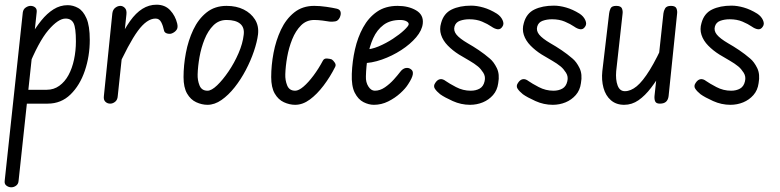

<svg xmlns="http://www.w3.org/2000/svg" viewBox="-46 -441 3320 817"><path d="M2 356Q-9 356 -18.5 349Q-28 342 -26 328L51 -388Q53 -402 63.5 -409Q74 -416 84 -416Q96 -416 104 -409Q112 -402 110 -388L33 329Q32 342 22.5 349Q13 356 2 356ZM336 -271Q336 -202 315 -140Q294 -78 254 -39Q214 0 157 0H39L45 -59H153Q183 -59 206.5 -76Q230 -93 245.5 -121.5Q261 -150 269 -187.5Q277 -225 277 -265Q277 -323 267 -342.5Q257 -362 233 -362Q202 -362 160 -313Q118 -264 71 -147L83 -285Q105 -323 129.5 -353.5Q154 -384 182 -401.5Q210 -419 242 -419Q265 -419 286.5 -407Q308 -395 322 -363Q336 -331 336 -271Z M423 0Q411 0 402.5 -8Q394 -16 396 -32L432 -384Q434 -400 444.5 -408Q455 -416 466 -416Q477 -416 485.5 -407Q494 -398 492 -380L455 -32Q454 -16 444 -8Q434 0 423 0ZM690 -301Q680 -295 667 -298Q654 -301 652 -311Q648 -331 640 -346.5Q632 -362 616 -362Q579 -362 540.5 -309.5Q502 -257 447 -135L458 -266Q483 -317 507.5 -351.5Q532 -386 560 -403.5Q588 -421 620 -421Q656 -421 678 -397.5Q700 -374 708 -341Q712 -324 706 -315Q700 -306 690 -301Z M837 5Q813 5 789 -6Q765 -17 750 -43Q735 -69 735 -113Q735 -163 745 -216Q755 -269 776.5 -314.5Q798 -360 833 -388Q868 -416 918 -416Q960 -416 991 -400.5Q1022 -385 1039 -358Q1056 -331 1052 -295Q1048 -263 1034.5 -223Q1021 -183 1000 -143Q979 -103 952.5 -69.5Q926 -36 896.5 -15.5Q867 5 837 5ZM837 -55Q854 -55 878 -78Q902 -101 926.5 -137Q951 -173 969 -214.5Q987 -256 991 -293Q995 -324 976 -340Q957 -356 918 -356Q885 -356 862 -333Q839 -310 824.5 -274Q810 -238 803 -198.5Q796 -159 795 -125Q794 -100 803 -77.5Q812 -55 837 -55Z M1210 5Q1186 5 1162 -6Q1138 -17 1123 -43Q1108 -69 1108 -113Q1108 -163 1118 -216Q1128 -269 1149.5 -314.5Q1171 -360 1206 -388Q1241 -416 1291 -416Q1315 -416 1342.5 -412Q1370 -408 1387 -404Q1400 -401 1403 -391Q1406 -381 1400 -367Q1393 -352 1380.5 -350Q1368 -348 1357 -349Q1346 -351 1326.5 -353.5Q1307 -356 1291 -356Q1258 -356 1235 -333Q1212 -310 1197.5 -274Q1183 -238 1176 -198.5Q1169 -159 1168 -125Q1167 -100 1176 -77.5Q1185 -55 1210 -55Q1225 -55 1245.5 -72.5Q1266 -90 1288 -119.5Q1310 -149 1328 -183Q1333 -193 1346 -192Q1359 -191 1366 -188Q1372 -184 1378.5 -174.5Q1385 -165 1380 -156Q1359 -114 1331 -77Q1303 -40 1272.5 -17.5Q1242 5 1210 5Z M1545 5Q1523 5 1500.5 -6.5Q1478 -18 1463.5 -46.5Q1449 -75 1451 -127Q1453 -180 1464.5 -231Q1476 -282 1499 -324Q1522 -366 1558 -391Q1594 -416 1646 -416Q1692 -416 1724.5 -397Q1757 -378 1753 -341Q1750 -312 1725 -282.5Q1700 -253 1661.5 -228Q1623 -203 1579 -187.5Q1535 -172 1494 -172L1504 -230Q1533 -230 1565 -243.5Q1597 -257 1626 -276Q1655 -295 1673.5 -312.5Q1692 -330 1693 -337Q1694 -345 1683.5 -350.5Q1673 -356 1657 -356Q1614 -356 1586 -335Q1558 -314 1542 -278.5Q1526 -243 1519 -200.5Q1512 -158 1511 -116Q1510 -91 1521.5 -73Q1533 -55 1549 -55Q1571 -55 1592 -69.5Q1613 -84 1630 -103Q1647 -122 1656 -134Q1667 -149 1680 -151.5Q1693 -154 1703 -146Q1713 -139 1710.5 -124Q1708 -109 1691 -83Q1680 -65 1657.5 -44.5Q1635 -24 1606 -9.5Q1577 5 1545 5Z M1954 5Q1916 5 1880.5 -11Q1845 -27 1827 -40Q1812 -52 1804.5 -63.5Q1797 -75 1806 -88Q1815 -102 1826.5 -104Q1838 -106 1851 -96Q1865 -86 1894.5 -70.5Q1924 -55 1957 -55Q1979 -55 1995 -64Q2011 -73 2016 -95Q2021 -115 2010.5 -131.5Q2000 -148 1988 -158Q1972 -171 1952 -182.5Q1932 -194 1907 -209Q1880 -226 1859.5 -247Q1839 -268 1831 -292.5Q1823 -317 1831 -343Q1842 -384 1876 -400.5Q1910 -417 1959 -417Q1983 -417 2011 -409Q2039 -401 2068 -383Q2085 -372 2092.5 -355.5Q2100 -339 2092 -328Q2084 -315 2071.5 -316.5Q2059 -318 2045 -328Q2029 -339 2005.5 -349Q1982 -359 1951 -359Q1929 -359 1911 -352.5Q1893 -346 1888 -328Q1883 -310 1896.5 -293.5Q1910 -277 1944 -257Q1967 -244 1991.5 -227.5Q2016 -211 2038 -192Q2055 -178 2068 -151.5Q2081 -125 2074 -87Q2070 -57 2052 -36.5Q2034 -16 2008.5 -5.5Q1983 5 1954 5Z M2306 5Q2268 5 2232.5 -11Q2197 -27 2179 -40Q2164 -52 2156.5 -63.5Q2149 -75 2158 -88Q2167 -102 2178.5 -104Q2190 -106 2203 -96Q2217 -86 2246.5 -70.5Q2276 -55 2309 -55Q2331 -55 2347 -64Q2363 -73 2368 -95Q2373 -115 2362.5 -131.5Q2352 -148 2340 -158Q2324 -171 2304 -182.5Q2284 -194 2259 -209Q2232 -226 2211.5 -247Q2191 -268 2183 -292.5Q2175 -317 2183 -343Q2194 -384 2228 -400.5Q2262 -417 2311 -417Q2335 -417 2363 -409Q2391 -401 2420 -383Q2437 -372 2444.5 -355.5Q2452 -339 2444 -328Q2436 -315 2423.5 -316.5Q2411 -318 2397 -328Q2381 -339 2357.5 -349Q2334 -359 2303 -359Q2281 -359 2263 -352.5Q2245 -346 2240 -328Q2235 -310 2248.5 -293.5Q2262 -277 2296 -257Q2319 -244 2343.5 -227.5Q2368 -211 2390 -192Q2407 -178 2420 -151.5Q2433 -125 2426 -87Q2422 -57 2404 -36.5Q2386 -16 2360.5 -5.5Q2335 5 2306 5Z M2762 0Q2747 0 2742.5 -8.5Q2738 -17 2739 -32L2777 -384Q2778 -394 2784 -405Q2790 -416 2809 -416Q2828 -416 2832.5 -405Q2837 -394 2835 -381L2799 -32Q2797 -16 2788 -8Q2779 0 2762 0ZM2610 5Q2576 5 2553.5 -14.5Q2531 -34 2522 -67Q2513 -100 2517 -138L2546 -384Q2547 -394 2552 -405Q2557 -416 2576 -416Q2596 -416 2600.5 -405Q2605 -394 2603 -381L2576 -138Q2573 -102 2582 -77.5Q2591 -53 2613 -53Q2638 -53 2663.5 -74Q2689 -95 2719 -143.5Q2749 -192 2785 -273L2775 -143Q2750 -101 2724.5 -67.5Q2699 -34 2671 -14.5Q2643 5 2610 5Z M3062 5Q3024 5 2988.5 -11Q2953 -27 2935 -40Q2920 -52 2912.5 -63.5Q2905 -75 2914 -88Q2923 -102 2934.5 -104Q2946 -106 2959 -96Q2973 -86 3002.5 -70.5Q3032 -55 3065 -55Q3087 -55 3103 -64Q3119 -73 3124 -95Q3129 -115 3118.5 -131.5Q3108 -148 3096 -158Q3080 -171 3060 -182.5Q3040 -194 3015 -209Q2988 -226 2967.5 -247Q2947 -268 2939 -292.5Q2931 -317 2939 -343Q2950 -384 2984 -400.5Q3018 -417 3067 -417Q3091 -417 3119 -409Q3147 -401 3176 -383Q3193 -372 3200.5 -355.5Q3208 -339 3200 -328Q3192 -315 3179.5 -316.5Q3167 -318 3153 -328Q3137 -339 3113.5 -349Q3090 -359 3059 -359Q3037 -359 3019 -352.5Q3001 -346 2996 -328Q2991 -310 3004.5 -293.5Q3018 -277 3052 -257Q3075 -244 3099.5 -227.5Q3124 -211 3146 -192Q3163 -178 3176 -151.5Q3189 -125 3182 -87Q3178 -57 3160 -36.5Q3142 -16 3116.5 -5.5Q3091 5 3062 5Z"/></svg>

Font: Edu NSW ACT Foundation
Style: Regular
Weight: 400
Designer: Tina and Corey Anderson
Foundry: Google for Education
Version: Version 1.003